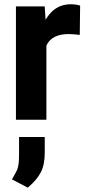

<svg xmlns="http://www.w3.org/2000/svg" viewBox="-20 -558 405 895"><path d="M196.3 0H54.3V-528.3H188.3L196.3 -410.4ZM351.8 -395.3Q340.9 -396.9 326.5 -398Q312.1 -399.2 300.6 -399.2Q261.7 -399.2 236.4 -386.7Q211 -374.1 198.6 -350.1Q186.2 -326.1 185 -291L156.2 -301Q156.2 -369.6 173.8 -423.2Q191.5 -476.8 225.8 -507.4Q260.2 -538.1 309.7 -538.1Q320.7 -538.1 333.3 -536.5Q346 -534.9 353.5 -531.8ZM188.6 154.2Q188.6 209.5 170.3 245.1Q152 280.7 109.5 316.8L35.7 278.1Q44.8 261.4 51.1 250.8Q57.4 240.1 61.2 229.7Q65 219.3 66.9 203.7Q68.8 188 68.8 161.5V80.7H188.6Z"/></svg>

Font: Heebo
Style: Regular
Weight: 400
Designer: Oded Ezer
Foundry: Ezer Type House
Version: Version 3.100